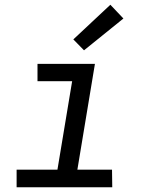

<svg xmlns="http://www.w3.org/2000/svg" viewBox="-20 -789 640 809"><path d="M453 0H50V-74H222L284 -447H138V-520H380L306 -74H452ZM334 -577 289 -623 445 -769 500 -711Z"/></svg>

Font: Iosevka Extended Oblique
Style: Regular
Weight: 400
Width: 7
Italic angle: -9°
Monospace: yes
Designer: Belleve Invis
Foundry: Belleve Invis
Version: Version 32.0.1; ttfautohint (v1.8.4)